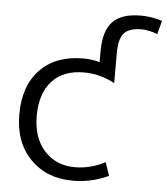

<svg xmlns="http://www.w3.org/2000/svg" viewBox="-53 -788 736 845"><g transform="rotate(5 315.0 -365.0)"><path d="M300 10Q184 10 112 -63.5Q40 -137 40 -260Q40 -387 109 -458.5Q178 -530 300 -530Q338 -530 372 -520V-567Q372 -658 411 -699Q450 -740 536 -740Q582 -740 630 -725L614 -665Q577 -680 543 -680Q489 -680 466.5 -654.5Q444 -629 444 -567V-434Q377 -469 309 -469Q217 -469 167 -414.5Q117 -360 117 -260Q117 -164 168.5 -107Q220 -50 303 -50Q373 -50 437 -84L457 -25Q382 10 300 10Z"/></g></svg>

Font: Mplus 1p
Style: Regular
Weight: 400
Version: Version 1.061